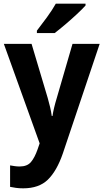

<svg xmlns="http://www.w3.org/2000/svg" viewBox="-20 -786 564 1046"><path d="M1 -547H152L240 -252Q247 -228 253 -202.5Q259 -177 262 -154H266Q269 -175 275 -200Q281 -225 289 -251L375 -547H523L322 51Q289 146 240.5 193Q192 240 106 240Q84 240 67 237.5Q50 235 35 232V115Q46 117 59.5 119Q73 121 87 121Q128 121 148.5 97Q169 73 185 27L196 -5ZM446 -756Q429 -737 399 -709Q369 -681 336 -653Q303 -625 278 -606H181V-619Q206 -651 235.5 -691.5Q265 -732 284 -766H446Z"/></svg>

Font: Noto Sans Lao UI SemCond
Style: Bold
Weight: 700
Width: 4
Designer: Monotype Design Team
Foundry: Monotype Imaging Inc.
Version: Version 2.000; ttfautohint (v1.8.4.7-5d5b)